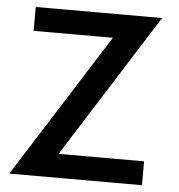

<svg xmlns="http://www.w3.org/2000/svg" viewBox="-49 -707 701 753"><g transform="rotate(5 301.0 -330.0)"><path d="M61.5 -660H559L201 -94H537.5V0H15L373.5 -566H61.5Z"/></g></svg>

Font: League Spartan Medium
Style: Regular
Weight: 500
Foundry: The League of Moveable Type
Version: Version 2.002